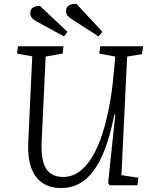

<svg xmlns="http://www.w3.org/2000/svg" viewBox="-20 -937 771 971"><path d="M594 -51 680 -38 675 0H534L527 -12L563 -357H558Q539 -259 513 -189Q487 -119 453.5 -74Q420 -29 379.5 -7.5Q339 14 290 14Q233 14 194.5 -12Q156 -38 137.5 -90Q119 -142 123 -218L143 -652L66 -666L71 -703H301L297 -666L211 -651L191 -230Q187 -164 197.5 -122.5Q208 -81 233.5 -61.5Q259 -42 299 -42Q344 -42 381 -69Q418 -96 447 -144.5Q476 -193 497 -258Q518 -323 532.5 -399Q547 -475 554 -556L563 -651L482 -666L487 -703H704L698 -663L623 -651ZM343 -840Q329 -849 321.5 -858Q314 -867 314 -881Q314 -900 328.5 -909.5Q343 -919 367 -917L498 -776L478 -753ZM164 -829Q148 -838 140.5 -848Q133 -858 133 -871Q133 -889 145.5 -898Q158 -907 182 -907L321 -776L304 -753Z"/></svg>

Font: Literata 18pt Light
Style: Italic
Weight: 300
Italic angle: -2°
Designer: Latin by Veronika Burian and Jose Scaglione. Greek by Irene Vlachou. Cyrillic by Vera Evstafieva
Foundry: TypeTogether
Version: Version 3.103;gftools[0.9.29]